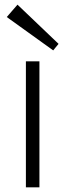

<svg xmlns="http://www.w3.org/2000/svg" viewBox="-20 -803 280 823"><path d="M149 -540V0H91V-540ZM231 -615 208 -587 9 -730 55 -783Z"/></svg>

Font: Pathway Extreme 8pt Thin 12pt Thin
Style: Regular
Weight: 250
Version: Version 1.001;gftools[0.9.26]